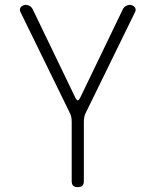

<svg xmlns="http://www.w3.org/2000/svg" viewBox="-20 -580 640 790"><path d="M300 190Q287 190 281 184Q275 178 275 165V-80Q275 -90 273 -99.5Q271 -109 266 -118L64 -531Q61 -537 62 -542.5Q63 -548 66.5 -551.5Q70 -555 75 -557.5Q80 -560 86 -560Q94 -560 102 -555.5Q110 -551 115 -541L291 -176Q296 -167 300 -167Q304 -167 309 -176L485 -541Q490 -551 498 -555.5Q506 -560 514 -560Q520 -560 525 -557.5Q530 -555 533.5 -551.5Q537 -548 538 -542.5Q539 -537 536 -531L334 -118Q329 -109 327 -99.5Q325 -90 325 -80V165Q325 178 319 184Q313 190 300 190Z"/></svg>

Font: Maple Mono NL Thin
Style: Regular
Weight: 250
Monospace: yes
Designer: subframe7536
Version: Version 7.000